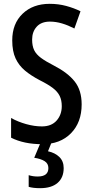

<svg xmlns="http://www.w3.org/2000/svg" viewBox="-20 -744 483 1004"><path d="M407 -198Q407 -104 351 -47Q295 10 201 10Q105 10 38 -24V-127Q74 -107 117 -95Q160 -83 199 -83Q249 -83 276 -113.5Q303 -144 303 -189Q303 -220 292 -242.5Q281 -265 256 -284Q231 -303 187 -325Q143 -348 111 -374.5Q79 -401 61.5 -438.5Q44 -476 44 -533Q44 -620 98 -672Q152 -724 240 -724Q285 -724 326 -713Q367 -702 401 -685L369 -595Q336 -612 304 -621.5Q272 -631 241 -631Q196 -631 172 -604.5Q148 -578 148 -537Q148 -504 158.5 -482Q169 -460 194 -441.5Q219 -423 262 -401Q334 -364 370.5 -318Q407 -272 407 -198ZM313 135Q313 185 281 212.5Q249 240 190 240Q153 240 130 233V172Q152 179 177 179Q233 179 233 135Q233 111 213 98.5Q193 86 159 81L193 0H250L231 47Q268 55 290.5 77Q313 99 313 135Z"/></svg>

Font: Avrile Sans Condensed Medium
Style: Regular
Weight: 500
Width: 3
Designer: Monotype Design Team
Foundry: Monotype Imaging Inc.
Version: Version 2.001;September 10, 2019;FontCreator 11.5.0.2425 64-